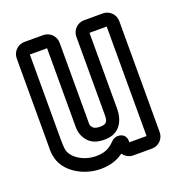

<svg xmlns="http://www.w3.org/2000/svg" viewBox="-103 -586 649 702"><g transform="rotate(-20 221.0 -235.0)"><path d="M303 -30C303 -64 264 -68 248 -52C230 -34 213 -19 172 -19C122 -19 77 -50 73 -83C72 -90 71 -99 71 -118V-451H138V-154C138 -141 136 -115 158 -89C175 -70 198 -65 222 -65C289 -65 303 -121 303 -154V-451H370V-25H303ZM300 25H373C399 25 420 4 420 -22V-454C420 -480 399 -501 373 -501H300C274 -501 253 -480 253 -454V-154C253 -127 251 -115 222 -115C204 -115 197 -121 197 -121C186 -134 188 -133 188 -154V-454C188 -480 167 -501 141 -501H68C42 -501 21 -480 21 -454V-118C21 -101 20 -89 23 -76C33 -9 107 31 172 31C210 31 238 21 261 4C269 15 283 25 300 25Z"/></g></svg>

Font: DIN Rundschrift
Style: BreitKont
Weight: 400
Width: 7
Version: Version 1.027